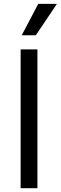

<svg xmlns="http://www.w3.org/2000/svg" viewBox="-20 -986 318 1006"><path d="M176.1 0H88.1V-727.3H176.1ZM180.4 -965.9H278.4L167.6 -801.1H93.8Z"/></svg>

Font: Fast_Sans-Dotted
Style: Regular
Weight: 400
Version: Version 3.018